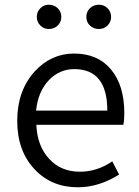

<svg xmlns="http://www.w3.org/2000/svg" viewBox="-20 -781 589 814"><path d="M128 -62Q53 -140 53 -269Q53 -396 127 -478Q197 -554 294 -554Q395 -554 451 -486Q507 -419 507 -301Q507 -271 503 -252H134Q138 -162 188 -108Q238 -53 319 -53Q392 -53 456 -97L485 -41Q399 13 310 13Q199 13 128 -62ZM435 -312Q435 -488 295 -488Q233 -488 188 -442Q141 -393 133 -312ZM151 -673Q136 -688 136 -709Q136 -731 151 -746Q165 -761 187 -761Q209 -761 225 -746Q240 -731 240 -709Q240 -688 225 -673Q209 -658 187 -658Q165 -658 151 -673ZM361 -673Q346 -688 346 -709Q346 -731 361 -746Q377 -761 399 -761Q421 -761 436 -746Q451 -731 451 -709Q451 -688 436 -673Q421 -658 399 -658Q377 -658 361 -673Z"/></svg>

Font: Source Han Sans CN Normal
Style: Regular
Weight: 350
Designer: Ryoko NISHIZUKA 西塚涼子 (kana, bopomofo & ideographs); Paul D. Hunt (Latin, Greek & Cyrillic); Sandoll Communications 산돌커뮤니
Foundry: Adobe
Version: Version 2.004;hotconv 1.0.118;makeotfexe 2.5.65603